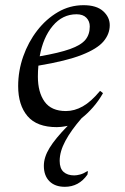

<svg xmlns="http://www.w3.org/2000/svg" viewBox="-20 -480 483 740"><path d="M199 10Q122 10 86 -32.5Q50 -75 50 -148Q50 -207 69.5 -262.5Q89 -318 123.5 -362.5Q158 -407 203.5 -433.5Q249 -460 302 -460Q352 -460 377.5 -437Q403 -414 403 -383Q403 -349 379 -320.5Q355 -292 295.5 -268.5Q236 -245 128 -227Q126 -207 126 -185Q126 -124 152 -88Q178 -52 234 -52Q267 -52 299 -70Q331 -88 365 -129H367L377 -121Q360 -91 338.5 -66.5Q317 -42 295 -25Q254 22 232 63Q210 104 210 140Q210 169 225 182.5Q240 196 266 196Q276 196 289 192.5Q302 189 316 180H319L317 193Q284 240 230 240Q192 240 170.5 218.5Q149 197 149 159Q149 126 171 90Q193 54 241 5Q226 8 216 9Q206 10 199 10ZM275 -425Q221 -425 183.5 -380.5Q146 -336 133 -263Q208 -276 250 -291Q292 -306 309 -326.5Q326 -347 326 -378Q326 -398 313 -411.5Q300 -425 275 -425Z"/></svg>

Font: Spectral
Style: Italic
Weight: 400
Italic angle: -10°
Designer: Jean-Baptiste Levee
Foundry: Production Type
Version: Version 2.001